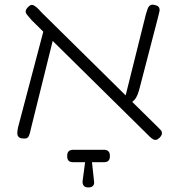

<svg xmlns="http://www.w3.org/2000/svg" viewBox="-20 -593 782 837"><path d="M676 7Q668 15 661 16.5Q654 18 648 14.5Q642 11 634 4L118 -505Q106 -519 98.5 -528Q91 -537 92 -545Q93 -553 103 -563Q113 -573 121 -571.5Q129 -570 139 -561.5Q149 -553 161 -539L677 -30Q684 -24 685.5 -17.5Q687 -11 684.5 -5Q682 1 676 7ZM74 10Q64 8 59.5 2Q55 -4 55.5 -14.5Q56 -25 59 -39L173 -471L219 -452L115 -33Q111 -12 106.5 -2Q102 8 95 10Q88 12 74 10ZM541 -138 520 -146 616 -531Q620 -545 624 -555.5Q628 -566 636 -570.5Q644 -575 659 -570Q670 -567 673.5 -560Q677 -553 675 -543Q673 -533 669 -518L590 -214Q585 -194 579.5 -180Q574 -166 565 -156.5Q556 -147 541 -138ZM364 224Q351 224 345 216.5Q339 209 340 197L351 114H298Q273 114 273 89V85Q273 73 279.5 66.5Q286 60 298 60H434Q446 60 452.5 66.5Q459 73 459 85V89Q459 114 434 114H381L390 198Q392 210 385.5 217Q379 224 367 224Z"/></svg>

Font: Fredoka SemiExpanded Light
Style: Regular
Weight: 300
Width: 6
Designer: Ben Nathan
Foundry: Milena B. Brandão, Ben Nathan
Version: Version 2.001